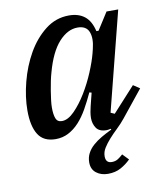

<svg xmlns="http://www.w3.org/2000/svg" viewBox="-83 -599 730 874"><g transform="rotate(-10 282.0 -161.5)"><path d="M346 209Q314 209 292 192Q270 175 270 143Q270 120 280 101Q290 82 307.5 66.5Q325 51 347.5 38Q370 25 395 13L393 9Q381 12 374 12Q340 12 326.5 -8Q313 -28 313 -54Q313 -67 315.5 -82Q318 -97 321 -108L336 -168L326 -171Q308 -132 289 -98.5Q270 -65 247.5 -40.5Q225 -16 198 -2Q171 12 139 12Q83 12 58.5 -27Q34 -66 34 -138Q34 -200 52 -269.5Q70 -339 103.5 -397.5Q137 -456 185.5 -494Q234 -532 295 -532Q339 -532 367 -510Q395 -488 406 -440H416L467 -520H521L405 -63L423 -55L527 -169L557 -149L458 -26Q441 -5 421 14Q401 33 384 52Q367 71 355.5 89.5Q344 108 344 128Q344 159 372 159Q388 159 399.5 152Q411 145 424 133L451 161Q431 181 405.5 195Q380 209 346 209ZM181 -64Q209 -64 239 -94.5Q269 -125 295.5 -168.5Q322 -212 342 -260Q362 -308 371 -343L376 -363Q388 -411 376 -441Q364 -471 324 -471Q278 -471 237.5 -426.5Q197 -382 172 -291Q167 -274 162.5 -252.5Q158 -231 154.5 -209Q151 -187 148.5 -167Q146 -147 146 -132Q146 -100 153 -82Q160 -64 181 -64Z"/></g></svg>

Font: IBM Plex Serif Medm
Style: Italic
Weight: 500
Italic angle: -14°
Designer: Mike Abbink, Paul van der Laan, Pieter van Rosmalen
Foundry: Bold Monday
Version: Version 3.001